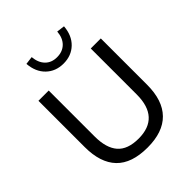

<svg xmlns="http://www.w3.org/2000/svg" viewBox="-255 -1085 1243 1243"><g transform="rotate(-45 366.5 -463.5)"><path d="M367 9Q222 9 151.5 -64.5Q81 -138 81 -281V-705H175V-284Q175 -179 221 -126Q267 -73 367 -73Q463 -73 511.5 -126Q560 -179 560 -284V-705H652V-281Q652 -138 580 -64.5Q508 9 367 9ZM367 -760Q295 -760 248 -805.5Q201 -851 195 -929L250 -936Q255 -881 285.5 -850Q316 -819 366 -819Q417 -819 448.5 -850Q480 -881 484 -936L539 -929Q533 -851 486 -805.5Q439 -760 367 -760Z"/></g></svg>

Font: Mulish ExtraLight Medium
Style: Regular
Weight: 500
Version: Version 3.603